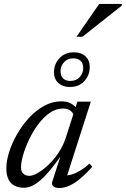

<svg xmlns="http://www.w3.org/2000/svg" viewBox="-20 -939 634 969"><path d="M244 -22.5 296 -183.5H309Q271.5 -128 241.5 -90.8Q211.5 -53.5 186.8 -31.8Q162 -10 141.2 -0.8Q120.5 8.5 101 8.5Q74 8.5 54 -1.5Q34 -11.5 23 -33.2Q12 -55 12 -90Q12 -127.5 26.5 -172.8Q41 -218 66.8 -262.8Q92.5 -307.5 127.2 -345Q162 -382.5 203.2 -405Q244.5 -427.5 289 -427.5Q318 -427.5 336.8 -417.5Q355.5 -407.5 371 -387L351 -360Q347 -372 333.5 -381.8Q320 -391.5 298.5 -391.5Q262.5 -391.5 230.5 -369Q198.5 -346.5 172 -310.5Q145.5 -274.5 126.2 -233.8Q107 -193 96.5 -155.8Q86 -118.5 86 -94Q86 -72.5 98 -62Q110 -51.5 128.5 -51.5Q145 -51.5 170.5 -66Q196 -80.5 223.5 -106.2Q251 -132 274.8 -167.2Q298.5 -202.5 312 -243.5L370.5 -426H431H438.5L313 -35.5L304.5 -54.5Q321 -52 342.2 -58.5Q363.5 -65 386.8 -79.2Q410 -93.5 432 -113.5L446 -97.5Q392 -37.5 352.8 -13.8Q313.5 10 280 10Q258.5 10 248.8 1Q239 -8 244 -22.5ZM354 -675Q389.5 -675 411.2 -655Q433 -635 433 -600.5Q433 -560 406 -530Q379 -500 331.5 -500Q296.5 -500 274.5 -520Q252.5 -540 252.5 -574.5Q252.5 -615 279.8 -645Q307 -675 354 -675ZM335 -530.5Q365 -530.5 382.5 -550Q400 -569.5 400 -595Q400 -619 387 -631.8Q374 -644.5 350.5 -644.5Q320.5 -644.5 303 -625Q285.5 -605.5 285.5 -580Q285.5 -556 298.5 -543.2Q311.5 -530.5 335 -530.5ZM366 -753.5 480.5 -919H594.5V-910.5L396 -753.5Z"/></svg>

Font: Newsreader Text
Style: Italic
Weight: 400
Italic angle: -17°
Designer: Hugues Gentile
Foundry: Production Type
Version: Version 1.001